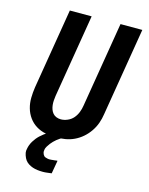

<svg xmlns="http://www.w3.org/2000/svg" viewBox="-138 -821 877 1131"><g transform="rotate(15 300.0 -255.5)"><path d="M257 8Q224 8 193 1.5Q162 -5 136 -21Q110 -37 92 -62Q74 -87 65.5 -117Q57 -147 57.5 -179.5Q58 -212 63 -245L144 -735H277L193 -227Q191 -213 190 -199Q189 -185 190.5 -171Q192 -157 196.5 -144.5Q201 -132 209.5 -122Q218 -112 231 -107Q244 -102 258 -102Q278 -102 299 -111Q320 -120 334 -136.5Q348 -153 356 -173.5Q364 -194 367 -215L453 -735H586L497 -197Q493 -169 483.5 -142Q474 -115 457 -90Q440 -65 417.5 -45.5Q395 -26 368.5 -13.5Q342 -1 313.5 3.5Q285 8 257 8ZM233 224Q218 224 202.5 222Q187 220 173.5 215.5Q160 211 147.5 203Q135 195 127 184Q119 173 113.5 156.5Q108 140 109 129L111 117Q113 105 117.5 93Q122 81 129 69.5Q136 58 144 48Q152 38 161.5 29Q171 20 183.5 10.5Q196 1 203 -3L212 -8H303L302 0Q292 4 282.5 10Q273 16 264.5 23Q256 30 248 38Q240 46 233 55Q226 64 219.5 75Q213 86 212 93L211 101Q210 107 211 112.5Q212 118 214.5 123Q217 128 220.5 132Q224 136 229.5 138Q235 140 241.5 141.5Q248 143 251 143H256Q261 143 266 142.5Q271 142 276 141.5Q281 141 287.5 140.5Q294 140 297 139H303L289 219Q283 220 277 220.5Q271 221 264.5 222Q258 223 251 223.5Q244 224 240 224Z"/></g></svg>

Font: Iosevka Aile Extrabold Oblique
Style: Regular
Weight: 800
Italic angle: -9°
Designer: Belleve Invis
Foundry: Belleve Invis
Version: Version 31.1.0; ttfautohint (v1.8.4)